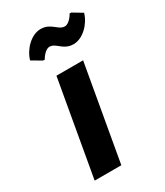

<svg xmlns="http://www.w3.org/2000/svg" viewBox="-181 -797 752 873"><g transform="rotate(-30 195.0 -360.0)"><path d="M138 -500 50 0H190L278 -500ZM340 -715H331C332 -715 309 -675 284 -675C249 -675 236 -720 181 -720C131 -720 83 -670 69 -620L120 -590H129C128 -590 151 -630 176 -630C211 -630 223 -585 278 -585C328 -585 376 -635 390 -685Z"/></g></svg>

Font: Scada
Style: Bold Italic
Weight: 700
Designer: Jovanny Lemonad
Foundry: Jovanny Lemonad
Version: Version 3.005